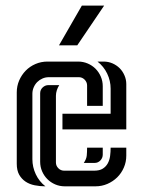

<svg xmlns="http://www.w3.org/2000/svg" viewBox="-20 -657 504 677"><path d="M287.1 -283.7V-355.5Q287.1 -367.2 278.6 -376Q270 -384.8 258.3 -384.8H151.9Q140.1 -384.8 129.6 -380.1Q119.1 -375.5 111.3 -367.7Q103.5 -359.9 98.9 -349.1Q94.2 -338.4 94.2 -326.7V-95.7Q94.2 -67.9 106.2 -42.5Q118.2 -17.1 140.1 0Q120.6 0 102.3 -3.7Q84 -7.3 70.1 -16.6Q56.2 -25.9 47.6 -41Q39.1 -56.2 39.1 -79.6V-331.1Q39.1 -353.5 47.6 -373.3Q56.2 -393.1 70.8 -408Q85.4 -422.9 105.2 -431.4Q125 -439.9 147.5 -439.9H255.4Q273.4 -439.9 289.3 -433.1Q305.2 -426.3 316.9 -414.6Q328.6 -402.8 335.4 -387Q342.3 -371.1 342.3 -353V-283.7ZM177.2 -84Q177.2 -72.3 185.8 -63.7Q194.3 -55.2 206.1 -55.2H312Q331.1 -55.2 342.3 -62.3Q353.5 -69.3 359.9 -80.8Q366.2 -92.3 368.2 -106.7Q370.1 -121.1 370.1 -136.2H425.3V-108.4Q425.3 -85.9 416.7 -66.2Q408.2 -46.4 393.3 -31.7Q378.4 -17.1 358.6 -8.5Q338.9 0 316.4 0H208.5Q190.4 0 174.6 -6.8Q158.7 -13.7 147 -25.4Q135.3 -37.1 128.4 -53Q121.6 -68.8 121.6 -86.9V-328.1Q121.6 -340.3 130.4 -348.6Q139.2 -356.9 150.9 -356.9H189Q183.6 -348.6 180.4 -338.9Q177.2 -329.1 177.2 -319.3ZM200.2 -255.9H370.1V-344.2Q370.1 -372.1 357.9 -397.5Q345.7 -422.9 323.7 -439.9H345.7Q361.8 -439.9 376.5 -433.6Q391.1 -427.2 401.9 -416.5Q412.6 -405.8 418.9 -391.1Q425.3 -376.5 425.3 -360.4V-200.7H200.2ZM347.2 -637.2 252.4 -497.1H188L268.6 -637.2ZM275.4 -82.5Q284.7 -96.2 285.9 -108.4Q287.1 -120.6 287.1 -136.2H342.3V-111.8Q342.3 -100.1 334 -91.3Q325.7 -82.5 313.5 -82.5Z"/></svg>

Font: Isar CAT
Style: Regular
Weight: 400
Designer: Digitized by Peter Wiegel
Foundry: CAT-Fonts, Peter Wiegel
Version: Version 1.000; ttfautohint (v1.3)